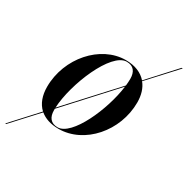

<svg xmlns="http://www.w3.org/2000/svg" viewBox="-223 -722 969 988"><g transform="rotate(30 261.0 -228.0)"><path d="M186.5 10C340 10 470.5 -140 470.5 -310C470.5 -353 459.5 -390 437 -417.5L585.5 -579H579L434.5 -421C407.5 -452 366 -470 311 -470C161 -470 28 -319.5 28 -148.5C28 -97.5 43 -55.5 73.5 -27.5L-64.5 123H-58.5L77 -24.5C103.5 -2.5 140 10 186.5 10ZM319 -465C360 -465 378.5 -439 378.5 -397.5C378.5 -385 377.5 -371.5 376 -357L119 -77C126 -221.5 227 -465 319 -465ZM178.5 5.5C137.5 5.5 119 -20.5 119 -62C119 -64.5 119 -67.5 119 -70L375 -349.5C356.5 -204 263.5 5.5 178.5 5.5Z"/></g></svg>

Font: Bodoni* 36pt Medium
Style: Italic
Weight: 500
Italic angle: -13°
Version: Version 2.3